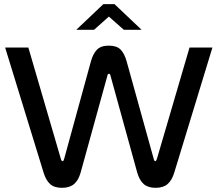

<svg xmlns="http://www.w3.org/2000/svg" viewBox="-20 -900 1053 929"><path d="M370.1 -64.9Q359.4 -27.3 338.1 -9.3Q316.9 8.8 279.8 8.8Q242.7 8.8 222.4 -9.5Q202.1 -27.8 190.9 -64.9L4.9 -669.9H117.2L274.9 -129.9Q277.8 -120.1 283.2 -120.1Q287.1 -120.1 290 -129.9L419.9 -603Q430.2 -640.1 449.2 -659.7Q468.3 -679.2 506.8 -679.2Q544.9 -679.2 563.7 -659.9Q582.5 -640.6 592.8 -603L724.1 -129.9Q726.6 -120.1 731 -120.1Q735.4 -120.1 738.8 -129.9L897 -669.9H1007.8L823.2 -64.9Q812 -27.8 791 -9.5Q770 8.8 732.9 8.8Q696.3 8.8 675.5 -9.3Q654.8 -27.3 644 -64.9L514.2 -535.2Q512.7 -543 506.8 -543Q501.5 -543 500 -535.2ZM349.1 -755.9 480 -879.9H534.2L665 -755.9H579.1L506.8 -819.8L435.1 -755.9Z"/></svg>

Font: LT Wave
Style: Regular
Weight: 400
Designer: Daniel Lyons
Version: Version 2.5 (Glyphs App)